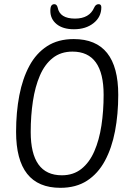

<svg xmlns="http://www.w3.org/2000/svg" viewBox="-20 -893 624 919"><path d="M269 6Q57 6 57 -262Q57 -356 72.5 -436.5Q88 -517 120.5 -577.5Q153 -638 205.5 -672Q258 -706 333 -706Q546 -706 546 -439Q546 -346 530.5 -265Q515 -184 482 -123Q449 -62 396.5 -28Q344 6 269 6ZM276 -54Q331 -54 369.5 -84.5Q408 -115 431.5 -169Q455 -223 465.5 -292.5Q476 -362 476 -439Q476 -646 327 -646Q271 -646 232.5 -615.5Q194 -585 171 -531.5Q148 -478 137.5 -408.5Q127 -339 127 -261Q127 -54 276 -54ZM334 -753Q281 -753 251 -777.5Q221 -802 221 -841Q221 -859 226 -866Q231 -873 240 -873Q252 -873 256 -857Q266 -804 339 -804Q408 -804 431 -857Q438 -873 452 -873Q465 -873 465 -858Q465 -812 428 -782.5Q391 -753 334 -753Z"/></svg>

Font: Asap Condensed Condensed Light
Style: Italic
Weight: 300
Width: 3
Italic angle: -6°
Designer: Pablo Cosgaya
Foundry: Omnibus-Type
Version: Version 3.001; ttfautohint (v1.8.4.7-5d5b)